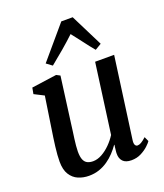

<svg xmlns="http://www.w3.org/2000/svg" viewBox="-150 -920 882 1030"><g transform="rotate(-20 291.0 -405.0)"><path d="M180 10Q147 10 119 -2Q91 -14 73.8 -41.5Q56.5 -69 56.5 -115.5Q56.5 -132 58 -153.5Q59.5 -175 62.5 -199Q65.5 -223 68.8 -246.5Q72 -270 75.5 -291L103.5 -476L48.5 -504L55 -539L198 -559L219 -548L184.5 -288.5Q182 -267.5 179 -246.2Q176 -225 173.2 -204.5Q170.5 -184 168.8 -165.8Q167 -147.5 167 -133Q167 -103 174 -86.2Q181 -69.5 194.5 -62.8Q208 -56 227 -56Q252 -56 277.8 -70.2Q303.5 -84.5 326.2 -107.2Q349 -130 365 -155.5L419 -554H527.5L464 -90Q461.5 -71.5 466.2 -62.8Q471 -54 480 -54Q489.5 -54 501 -60.5Q512.5 -67 530 -83L542 -56.5Q537 -48 520.2 -32.2Q503.5 -16.5 478.5 -3.5Q453.5 9.5 422.5 9.5Q389.5 9.5 374 -7Q358.5 -23.5 359 -50.5Q359 -53 359.2 -58.5Q359.5 -64 360.5 -71.2Q361.5 -78.5 362.2 -86Q363 -93.5 364 -99.5L362.5 -100.5Q348 -79.5 329.5 -59.8Q311 -40 288.2 -24.2Q265.5 -8.5 238.5 0.8Q211.5 10 180 10ZM199 -612 166.5 -636 322.5 -819.5H387.5L480 -634.5L444 -613Q419 -643 395.5 -674.5Q372 -706 346 -738.5Q312 -706.5 274.8 -674.8Q237.5 -643 199 -612Z"/></g></svg>

Font: Merriweather 36pt Medium
Style: Italic
Weight: 500
Italic angle: -7.8°
Version: Version 2.101